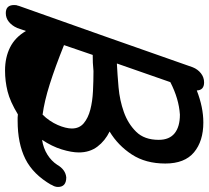

<svg xmlns="http://www.w3.org/2000/svg" viewBox="-79 -728 830 762"><g transform="rotate(90 336.0 -347.0)"><path d="M222 -697Q230 -717 246 -729.5Q262 -742 282 -742Q313 -742 314 -713Q381 -739 441 -739Q515 -739 559.5 -702Q604 -665 604 -588Q604 -510 568 -455Q532 -400 477 -367Q514 -349 537 -318.5Q560 -288 560 -245Q560 -216 548 -177Q536 -138 510 -99Q543 -104 568.5 -120Q594 -136 609 -159Q628 -192 659 -195Q697 -195 697 -162Q697 -149 688 -136H689Q647 -63 585.5 -32.5Q524 -2 435 -2Q428 -2 421.5 -2Q415 -2 409 -3Q358 28 317.5 38Q277 48 235 48Q183 48 143 28Q103 8 78 -35Q75 -26 72 -17.5Q69 -9 66 0Q57 20 42 32.5Q27 45 7 45Q-25 45 -25 12Q-25 7 -24.5 3.5Q-24 0 -21 -6L-23 -3Q8 -90 38.5 -176.5Q69 -263 100 -350ZM207 -396H210Q250 -398 301.5 -402.5Q353 -407 399.5 -423.5Q446 -440 478 -472.5Q510 -505 510 -562Q510 -604 484 -625Q458 -646 410 -646Q347 -642 281 -608ZM115 -194Q125 -189 134 -186L126 -161L102 -194Q103 -194 103 -194.5Q103 -195 105 -195Q106 -195 109 -194.5Q112 -194 115 -194ZM134 -186Q221 -151 289 -129.5Q357 -108 410 -101Q423 -114 433.5 -129.5Q444 -145 451 -161Q458 -177 461.5 -191.5Q465 -206 465 -217Q465 -247 444 -264.5Q423 -282 390 -290.5Q357 -299 316.5 -301Q276 -303 237 -303Q216 -301 204 -300.5Q192 -300 173 -300ZM262 -44Q282 -44 302 -48Q322 -52 341 -61L348 -13Q302 -21 245.5 -37.5Q189 -54 121 -82L153 -114Q164 -85 191.5 -65.5Q219 -46 262 -44Z"/></g></svg>

Font: Discipuli Britannica Bold
Style: Regular
Weight: 700
Designer: Peter Wiegel
Foundry: Peter Wiegel
Version: Version 0.001 2009